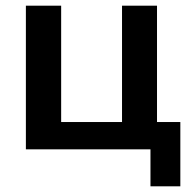

<svg xmlns="http://www.w3.org/2000/svg" viewBox="-20 -525 675 675"><path d="M509 130V0H71V-505H195V-96H409V-505H532V-96H614V130Z"/></svg>

Font: Mulish ExtraLight
Style: Regular
Weight: 200
Designer: Vernon Adams
Foundry: Vernon Adams
Version: Version 3.603